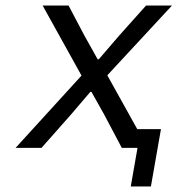

<svg xmlns="http://www.w3.org/2000/svg" viewBox="-20 -536 644 696"><path d="M421.5 0 357.5 -121 311.5 -203H307.5L237.5 -121L130.5 0H36.5L275.5 -262L134.5 -516H228.5L286 -407L334 -321H338L412 -407L509.5 -516H603.5L369 -263L477.5 -68H563.5L527 140H454L478.5 0Z"/></svg>

Font: JuliaMono MediumItalic
Style: Regular
Weight: 500
Italic angle: -9°
Monospace: yes
Designer: cormullion
Foundry: corm
Version: Version 0.049; ttfautohint (v1.8.4)